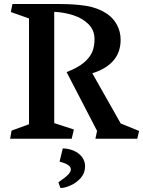

<svg xmlns="http://www.w3.org/2000/svg" viewBox="-20 -696 718 963"><path d="M125.5 -72.8V-603.5L34.2 -635.7L42.5 -675.8H279.3Q355 -675.8 412.8 -666.5Q470.7 -657.2 515.6 -627.4Q547.9 -606 566.4 -571.8Q585 -537.6 585 -496.1Q585 -434.1 548.8 -392.1Q512.7 -350.1 442.9 -328.6L585.4 -76.7L677.7 -39.1L668.5 0H458.5L466.8 -39.6L314 -334.5Q370.1 -356 400.9 -382.1Q431.6 -408.2 442.9 -436.3Q454.1 -464.4 454.1 -499Q454.1 -544.4 424.1 -574.5Q394 -604.5 348.1 -619.4Q302.2 -634.3 252 -636.7V-78.6L350.6 -46.4L339.4 0H30.8L38.1 -41ZM379.4 78.6Q406.7 103.5 406.7 138.2Q406.7 171.9 385 196.5Q363.3 221.2 333.7 234.1Q304.2 247.1 283.2 247.1L272.9 218.3Q309.1 193.4 322.3 179.4Q335.4 165.5 335.4 152.3Q334.5 128.9 278.8 114.7L294.9 48.3Q318.8 48.8 340.8 56.4Q362.8 64 379.4 78.6Z"/></svg>

Font: Vesper Libre Medium
Style: Regular
Weight: 500
Designer: Robert Keller & Kimya Gandhi
Foundry: Mota Italic
Version: Version 1.058